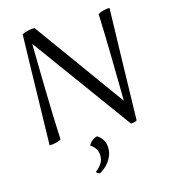

<svg xmlns="http://www.w3.org/2000/svg" viewBox="-138 -829 1048 1192"><g transform="rotate(-15 386.5 -233.0)"><path d="M660 -3Q654 2 642 4.5Q630 7 621 7L157 -630Q158 -552 159.5 -476Q161 -400 162.5 -324Q164 -248 166.5 -170.5Q169 -93 173 -11Q162 -3 140 2Q118 7 98 7Q100 -80 102 -162.5Q104 -245 106 -330.5Q108 -416 110 -507.5Q112 -599 115 -703Q132 -711 153.5 -716Q175 -721 196 -721L615 -141Q613 -289 610.5 -432Q608 -575 603 -702Q620 -712 640.5 -716.5Q661 -721 678 -721Q673 -561 669 -379Q665 -197 660 -3ZM446 118Q446 145 436.5 167.5Q427 190 413.5 207Q400 224 384.5 236Q369 248 357 255Q350 255 342.5 250.5Q335 246 333 240Q353 226 369.5 203.5Q386 181 386 151Q386 127 375 107.5Q364 88 341 74Q349 57 364 45Q379 33 397 29Q417 40 431.5 63Q446 86 446 118Z"/></g></svg>

Font: Gotu
Style: Regular
Weight: 400
Designer: Sarang Kulkarni & Kailash Malviya
Foundry: Ek Type
Version: Version 2.320;hotconv 1.0.109;makeotfexe 2.5.65596; ttfautoh